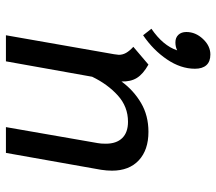

<svg xmlns="http://www.w3.org/2000/svg" viewBox="-61 -669 730 648"><g transform="rotate(90 304.0 -345.0)"><path d="M212 -638Q212 -590 180.5 -543.5Q149 -497 99 -463L77 -491Q134 -530 150 -578Q138 -572 123 -572Q107 -572 97.5 -582Q88 -592 88 -609Q88 -640 111.5 -665Q135 -690 164 -690Q188 -690 200 -676.5Q212 -663 212 -638ZM556 -358Q556 -341 553 -321L496 0H409L463 -310Q465 -320 465 -337Q465 -373 446 -392.5Q427 -412 391 -412Q340 -412 302 -377.5Q264 -343 239 -291L187 0H99L163 -365Q165 -377 165 -381Q165 -394 158.5 -405.5Q152 -417 138 -430L198 -481Q230 -463 243 -442Q256 -421 255 -390Q285 -431 327.5 -456Q370 -481 425 -481Q486 -481 521 -448.5Q556 -416 556 -358Z"/></g></svg>

Font: KoHo Medium
Style: Italic
Weight: 500
Italic angle: -10°
Designer: Cadson Demak & Katatrad Team
Foundry: Cadson Demak Co.,Ltd.
Version: Version 1.000